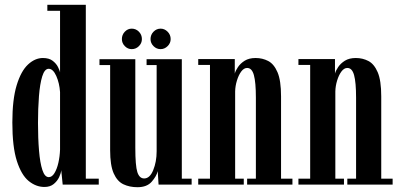

<svg xmlns="http://www.w3.org/2000/svg" viewBox="-20 -770 1670 801"><path d="M165.5 10Q130 10 99.5 -15Q69 -40 50.2 -98.8Q31.5 -157.5 31.5 -259Q31.5 -355 49.5 -414.2Q67.5 -473.5 96.8 -500.8Q126 -528 159 -528Q185 -528 200 -516.2Q215 -504.5 222 -490.2Q229 -476 230.5 -468.5V-725H177.5V-750H338V-24.5H392V0H241.5L235.5 -60Q234.5 -47.5 226.8 -31Q219 -14.5 204 -2.2Q189 10 165.5 10ZM183.5 -31Q197 -31 207.2 -47.8Q217.5 -64.5 223.5 -90.8Q229.5 -117 230.5 -146V-386Q228 -423 214.8 -453Q201.5 -483 183 -483Q166 -483 156.2 -451.5Q146.5 -420 142.5 -368.5Q138.5 -317 138.5 -257Q138.5 -192.5 142.8 -141.5Q147 -90.5 156.8 -60.8Q166.5 -31 183.5 -31Z M553.5 11Q520.5 11 494.8 -1.2Q469 -13.5 454.2 -47Q439.5 -80.5 439.5 -143V-498.5H395V-523H544.5V-154Q544.5 -78.5 553 -52Q561.5 -25.5 581.5 -25.5Q605 -25.5 619.2 -60.2Q633.5 -95 633.5 -139V-498.5H591.5V-523H738.5V-24.5H779.5V0H641.5L638 -56Q633 -35 613 -12Q593 11 553.5 11ZM650 -565Q633 -565 620.5 -577.5Q608 -590 608 -607Q608 -625 620.5 -637.8Q633 -650.5 650 -650.5Q666.5 -650.5 679.2 -637.8Q692 -625 692 -607Q692 -590 679.2 -577.5Q666.5 -565 650 -565ZM529.5 -565Q513 -565 500.8 -577.5Q488.5 -590 488.5 -607Q488.5 -625 500.8 -637.8Q513 -650.5 529.5 -650.5Q547 -650.5 559.5 -637.8Q572 -625 572 -607Q572 -590 559.5 -577.5Q547 -565 529.5 -565Z M807 0V-24.5H856V-499H807V-523.5H959.5V-463Q962.5 -475 972.8 -490.2Q983 -505.5 1001 -516.8Q1019 -528 1046.5 -528Q1075 -528 1099 -515.5Q1123 -503 1137.8 -468.5Q1152.5 -434 1152.5 -368V-24.5H1200V0H1011V-24.5H1047.5V-362.5Q1047.5 -426.5 1039.2 -456.5Q1031 -486.5 1011 -486.5Q997.5 -486.5 986.5 -471.8Q975.5 -457 968.5 -434.2Q961.5 -411.5 961 -388.5V-24.5H997V0Z M1225 0V-24.5H1274V-499H1225V-523.5H1377.5V-463Q1380.5 -475 1390.8 -490.2Q1401 -505.5 1419 -516.8Q1437 -528 1464.5 -528Q1493 -528 1517 -515.5Q1541 -503 1555.8 -468.5Q1570.5 -434 1570.5 -368V-24.5H1618V0H1429V-24.5H1465.5V-362.5Q1465.5 -426.5 1457.2 -456.5Q1449 -486.5 1429 -486.5Q1415.5 -486.5 1404.5 -471.8Q1393.5 -457 1386.5 -434.2Q1379.5 -411.5 1379 -388.5V-24.5H1415V0Z"/></svg>

Font: Imbue 50pt SemiBold
Style: Regular
Weight: 600
Designer: Tyler Finck
Foundry: Etcetera Type Company
Version: Version 1.102; ttfautohint (v1.8.3)